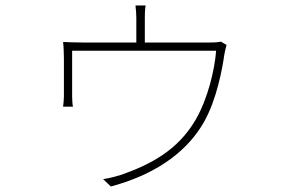

<svg xmlns="http://www.w3.org/2000/svg" viewBox="-20 -623 1040 700"><path d="M806 -459 786 -471C780 -470 769 -468 743 -468H508V-557C508 -567 508 -588 511 -603H474C476 -588 477 -567 477 -557V-468H283C257 -468 229 -469 210 -470C212 -454 213 -426 213 -410C213 -384 213 -294 213 -271C213 -260 211 -242 210 -234H246C244 -242 243 -260 243 -271C243 -294 243 -400 243 -438H768C763 -372 739 -265 693 -186C628 -75 530 -24 423 14C407 19 379 27 356 30L384 57C570 7 671 -86 723 -177C770 -259 791 -374 798 -425C801 -440 804 -453 806 -459Z"/></svg>

Font: Harano Aji Gothic TW ExtraLight
Style: Regular
Weight: 250
Foundry: Masamichi Hosoda
Version: HaranoAjiGothicTW-ExtraLight version 20230610;ttx 4.39.4